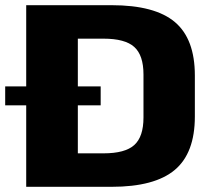

<svg xmlns="http://www.w3.org/2000/svg" viewBox="-39 -720 771 740"><path d="M62 -700H391Q558 -700 635 -635Q712 -570 712 -429V-271Q712 -130 634.5 -65Q557 0 391 0H62ZM218 -129H360Q443 -129 478.5 -161Q514 -193 514 -267V-433Q514 -507 478.5 -539Q443 -571 360 -571H218L261 -667V-31ZM349 -387V-314H-19V-387Z"/></svg>

Font: Pathway Extreme ExtraBold
Style: Regular
Weight: 800
Designer: Eduardo Rodriguez Tunni
Foundry: Eduardo Rodriguez Tunni
Version: Version 1.001;gftools[0.9.26]